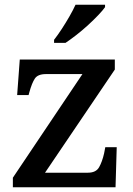

<svg xmlns="http://www.w3.org/2000/svg" viewBox="-20 -786 557 806"><path d="M34 0V-40L326 -475H173Q139 -475 126.5 -456.5Q114 -438 103 -398L100 -387H52L63 -536H462V-494L169 -61H349Q383 -61 396 -84Q409 -107 417 -142L422 -168H470L465 0ZM207 -619Q222 -638 239 -664Q256 -690 271.5 -717Q287 -744 297 -766H421V-756Q412 -743 393 -723Q374 -703 350 -681Q326 -659 301 -639.5Q276 -620 255 -606H207Z"/></svg>

Font: Noto Nastaliq Urdu Medium
Style: Regular
Weight: 500
Designer: Monotype Design Team (Patrick Giasson: type design, Kamal Mansour: OpenType code, Glenda Bellarosa). Updated by Simon Co
Foundry: Monotype Imaging Inc., Simon Cozens
Version: Version 3.007